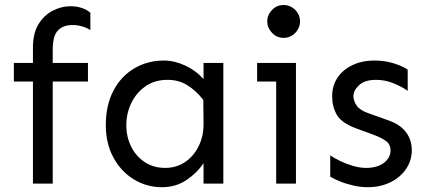

<svg xmlns="http://www.w3.org/2000/svg" viewBox="-20 -743 1726 777"><path d="M113.3 0V-550.8Q113.3 -608.4 135.7 -645Q158.2 -681.6 193.4 -699.7Q228.5 -717.8 264.6 -717.8Q290 -717.8 310.5 -710.9Q331.1 -704.1 345.7 -691.4V-621.1Q331.1 -630.9 310.5 -636.7Q290 -642.6 269.5 -641.6Q233.4 -640.6 213.4 -618.7Q193.4 -596.7 193.4 -542V0ZM36.1 -413.1V-488.3H335.9V-413.1Z M635.7 14.6Q573.2 14.6 521.5 -17.1Q469.7 -48.8 439 -105.5Q408.2 -162.1 408.2 -236.3Q408.2 -317.4 439 -376Q469.7 -434.6 523.4 -466.3Q577.1 -498 643.6 -498Q685.5 -498 729 -478Q772.5 -458 803.7 -422.9V-488.3H883.8V0H803.7V-83Q778.3 -43.9 734.9 -14.6Q691.4 14.6 635.7 14.6ZM648.4 -63.5Q693.4 -63.5 728.5 -86.9Q763.7 -110.4 784.2 -151.9Q804.7 -193.4 803.7 -245.1L802.7 -338.9Q772.5 -377 737.8 -398.4Q703.1 -419.9 658.2 -419.9Q605.5 -419.9 568.4 -393.6Q531.2 -367.2 511.2 -325.7Q491.2 -284.2 491.2 -236.3Q491.2 -189.5 510.7 -149.9Q530.3 -110.4 565.9 -86.9Q601.6 -63.5 648.4 -63.5Z M1127.9 -589.8Q1099.6 -589.8 1080.6 -610.4Q1061.5 -630.9 1061.5 -656.2Q1061.5 -682.6 1080.6 -702.6Q1099.6 -722.7 1127.9 -722.7Q1146.5 -722.7 1161.6 -713.4Q1176.8 -704.1 1185.5 -689Q1194.3 -673.8 1194.3 -656.2Q1194.3 -639.6 1185.5 -624Q1176.8 -608.4 1161.6 -599.1Q1146.5 -589.8 1127.9 -589.8ZM1097.7 0V-488.3H1177.7V0ZM1020.5 -413.1V-488.3H1177.7V-413.1Z M1466.8 14.6Q1438.5 14.6 1407.7 7.3Q1377 0 1352.5 -10.3Q1328.1 -20.5 1316.4 -28.3V-114.3Q1330.1 -104.5 1355 -92.3Q1379.9 -80.1 1408.2 -71.8Q1436.5 -63.5 1460.9 -63.5Q1506.8 -63.5 1533.7 -84Q1560.5 -104.5 1560.5 -134.8Q1560.5 -158.2 1542.5 -171.9Q1524.4 -185.5 1490.2 -198.2L1418 -224.6Q1361.3 -246.1 1342.8 -278.8Q1324.2 -311.5 1324.2 -353.5Q1324.2 -395.5 1345.2 -427.7Q1366.2 -460 1405.3 -479Q1444.3 -498 1496.1 -498Q1539.1 -498 1576.2 -485.8Q1613.3 -473.6 1629.9 -460.9V-375Q1609.4 -390.6 1574.2 -405.3Q1539.1 -419.9 1502 -419.9Q1456.1 -419.9 1433.1 -398.4Q1410.2 -377 1410.2 -353.5Q1410.2 -335 1423.3 -315.9Q1436.5 -296.9 1469.7 -285.2L1551.8 -255.9Q1599.6 -239.3 1623 -208Q1646.5 -176.8 1646.5 -134.8Q1646.5 -93.8 1623.5 -59.6Q1600.6 -25.4 1560.1 -5.4Q1519.5 14.6 1466.8 14.6Z"/></svg>

Font: Sen
Style: Regular
Weight: 400
Designer: Kosal Sen, Philatype
Foundry: Philatype
Version: Version 2.000;gftools[0.9.31]